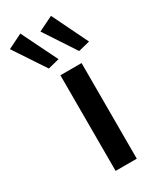

<svg xmlns="http://www.w3.org/2000/svg" viewBox="-270 -845 742 905"><g transform="rotate(-30 101.5 -392.5)"><path d="M75.2 -520.5H190.4V0H75.2ZM96.7 -746.1 176.8 -785.2 271.5 -590.8 209 -575.2ZM-69.3 -746.1 9.8 -785.2 105.5 -590.8 43.9 -575.2Z"/></g></svg>

Font: Reddit Sans Vanilla SemiBold
Style: Regular
Weight: 600
Designer: Stephen Hutchings
Foundry: Reddit
Version: Version 1.013